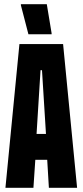

<svg xmlns="http://www.w3.org/2000/svg" viewBox="-20 -899 395 919"><path d="M6 0 73 -688H282L349 0H214L206 -134H149L140 0ZM155 -258H200L181 -563H174ZM116 -735 80 -874V-879H204L227 -740V-735Z"/></svg>

Font: Saira UltraCondensed Black
Style: Regular
Weight: 900
Width: 1
Designer: Hector Gatti with collaboration of the Omnibus-Type team
Foundry: Omnibus-Type
Version: Version 1.101